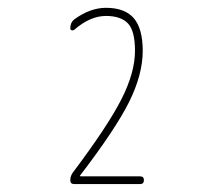

<svg xmlns="http://www.w3.org/2000/svg" viewBox="-20 -756 540 484"><path d="M163.1 -320.3Q252 -438.5 286.1 -505.9Q320.3 -573.2 320.3 -627.9Q320.3 -678.7 302.2 -697.3Q284.2 -715.8 247.1 -715.8Q207 -715.8 167 -680.7Q164.1 -678.7 160.6 -679.7Q157.2 -680.7 157.2 -684.6Q157.2 -699.2 167 -707Q207 -736.3 247.1 -736.3Q294.9 -736.3 317.4 -710Q339.8 -683.6 339.8 -627.9Q339.8 -568.4 305.7 -499.5Q271.5 -430.7 182.6 -314.5Q181.6 -314.5 181.6 -313.5L182.6 -311.5H333Q342.8 -311.5 342.8 -301.8Q342.8 -292 333 -292H167Q157.2 -292 157.2 -301.8Q157.2 -311.5 163.1 -320.3Z"/></svg>

Font: Rounded-X Mgen+ 2m thin
Style: Regular
Weight: 100
Designer: [Source Han Sans]
Ryoko NISHIZUKA  (kana & ideographs); Paul D. Hunt (Latin, Greek & Cyrillic); Wenlong ZHANG  (bopomofo
Version: Version 1.059.20150602